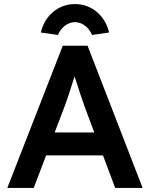

<svg xmlns="http://www.w3.org/2000/svg" viewBox="-20 -925 738 945"><path d="M16 0H146L207 -160H487L547 0H682L411 -700H289ZM181 -765 265 -753C279 -787 311 -816 349 -816C387 -816 419 -787 433 -753L517 -765C499 -844 435 -905 349 -905C263 -905 199 -844 181 -765ZM249 -273 296 -396C311 -435 331 -498 347 -549C363 -498 388 -423 397 -399L444 -273Z"/></svg>

Font: Easer Grotesk Medium
Style: Regular
Weight: 500
Designer: Boardeaser, Bonnie Shaver-Troup, Thomas Jockin
Foundry: Lexend
Version: Version 1.001;Glyphs 3.1.2 (3151)